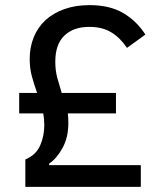

<svg xmlns="http://www.w3.org/2000/svg" viewBox="-20 -730 632 750"><path d="M79 0V-107Q121 -125 137 -162Q153 -199 153 -241Q153 -253 152 -264.5Q151 -276 149 -287H55V-367H125Q114 -398 105 -430Q96 -462 96 -500Q96 -546 112 -585Q128 -624 158 -651.5Q188 -679 231.5 -694.5Q275 -710 330 -710Q408 -710 460.5 -679.5Q513 -649 548 -595L476 -543Q450 -582 415 -603.5Q380 -625 329 -625Q267 -625 231.5 -591Q196 -557 196 -489Q196 -454 204 -425Q212 -396 221 -367H433V-287H245Q246 -278 246.5 -268.5Q247 -259 247 -249Q247 -193 224 -151.5Q201 -110 172 -91V-85H530V0Z"/></svg>

Font: IBM Plex Sans KR Text
Style: Regular
Weight: 450
Designer: Mike Abbink; Paul van der Laan; Pieter van Rosmalen; Wujin Sim; Chorong Kim; Dohee Lee;
Foundry: Sandoll Inc.
Version: Version 1.001